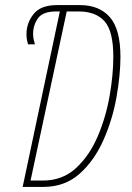

<svg xmlns="http://www.w3.org/2000/svg" viewBox="-20 -734 520 754"><path d="M69 0H150Q235 0 293 -52Q351 -104 386.5 -184.5Q422 -265 437.5 -352.5Q453 -440 453 -511Q453 -619 411.5 -666.5Q370 -714 294 -714H204Q140 -714 112 -679Q84 -644 84 -600Q84 -586 86 -577Q88 -568 90 -560H117Q115 -568 112.5 -578Q110 -588 110 -601Q110 -635 129 -662Q148 -689 200 -689H215ZM100 -25 242 -689H289Q356 -689 390.5 -650.5Q425 -612 425 -511Q425 -441 410.5 -357.5Q396 -274 363.5 -198Q331 -122 278 -73.5Q225 -25 149 -25Z"/></svg>

Font: Noto Sans Display Condensed Thin
Style: Italic
Weight: 250
Width: 3
Italic angle: -12°
Designer: Monotype Design Team
Foundry: Monotype Imaging Inc.
Version: Version 1.900